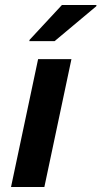

<svg xmlns="http://www.w3.org/2000/svg" viewBox="-20 -746 405 766"><path d="M24 0 132 -510H265L157 0ZM97 -582 98 -587 227 -726H365L364 -721L198 -582Z"/></svg>

Font: Saira Thin SemiBold
Style: Italic
Weight: 600
Italic angle: -12°
Version: Version 1.101